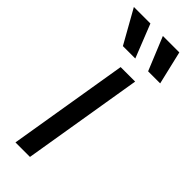

<svg xmlns="http://www.w3.org/2000/svg" viewBox="-272 -761 786 786"><g transform="rotate(45 121.5 -367.5)"><path d="M22 0 108.4 -522.5H192.4L106 0ZM200.2 -589.8 140.6 -734.9H235.8L270 -589.8ZM54.2 -589.8 -27.3 -734.9H68.4L126 -589.8Z"/></g></svg>

Font: Inter 28pt
Style: Italic
Weight: 400
Italic angle: -9.3988°
Designer: Rasmus Andersson
Foundry: rsms
Version: Version 4.001;git-66647c0bb